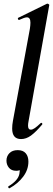

<svg xmlns="http://www.w3.org/2000/svg" viewBox="-20 -745 287 1041"><path d="M46 -48Q46 -68 50 -89L142 -589Q145 -609 145 -622Q145 -651 126 -651Q114 -651 84 -637H83Q78 -637 77 -642.5Q76 -648 80 -649L235 -725H237Q241 -725 244.5 -722Q248 -719 247 -717L135 -89Q132 -74 132 -64Q132 -42 147 -42Q157 -42 169.5 -51Q182 -60 200 -77Q202 -79 204 -79Q207 -79 209 -75.5Q211 -72 208 -69Q174 -29 148 -10Q122 9 94 9Q46 9 46 -48ZM31 276Q27 276 25 271.5Q23 267 26 265Q78 234 85 198L87 182Q87 160 71 156L104 137Q105 159 96.5 170Q88 181 68 181Q42 181 28.5 164.5Q15 148 15 126Q15 102 31 85.5Q47 69 76 69Q105 69 119.5 86Q134 103 134 131Q134 175 106 212.5Q78 250 33 275Z"/></svg>

Font: Cormorant Garamond
Style: Bold Italic
Weight: 700
Italic angle: -10°
Designer: Christian Thalmann (Catharsis Fonts)
Foundry: Catharsis Fonts
Version: Version 4.000